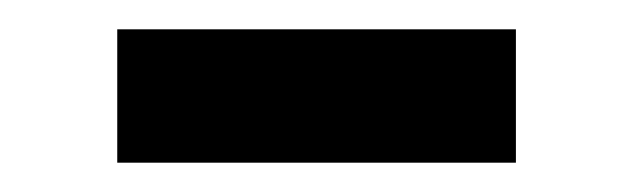

<svg xmlns="http://www.w3.org/2000/svg" viewBox="-20 -678 432 131"><path d="M60 -658H332V-567H60Z"/></svg>

Font: PT Sans Narrow
Style: Bold
Weight: 700
Width: 3
Designer: A.Korolkova, O.Umpeleva, V.Yefimov
Foundry: ParaType Ltd
Version: Version 2.003W OFL